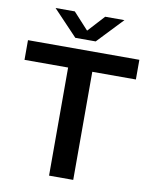

<svg xmlns="http://www.w3.org/2000/svg" viewBox="-100 -1021 863 1095"><g transform="rotate(10 331.0 -474.0)"><path d="M261 0V-626H8.5V-740H653.5V-626H401V0ZM272 -800 131.5 -948H243L331 -852L419 -948H530.5L390 -800Z"/></g></svg>

Font: Encode Sans SemiExpanded SemiExpanded SemiBold
Style: Regular
Weight: 600
Width: 6
Designer: Multiple Designers
Foundry: Impallari Type
Version: Version 3.000; ttfautohint (v1.8.3) -l 8 -r 50 -G 200 -x 14 